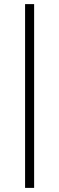

<svg xmlns="http://www.w3.org/2000/svg" viewBox="-20 -732 288 934"><path d="M102 182V-712H146V182Z"/></svg>

Font: MuliDisplayVN ExtraLight
Style: Regular
Weight: 200
Designer: Vernon Adams
Foundry: Vernon Adams
Version: Version 2.100